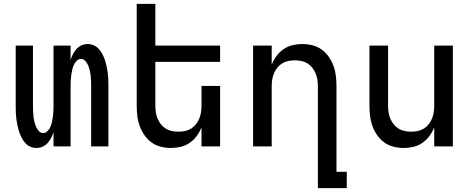

<svg xmlns="http://www.w3.org/2000/svg" viewBox="-20 -755 2440 990"><path d="M168 8Q151 8 135.5 1Q120 -6 109 -19Q98 -32 90.5 -47Q83 -62 78 -78Q73 -94 69.5 -110.5Q66 -127 64 -143.5Q62 -160 61.5 -176.5Q61 -193 61 -210V-520H150V-210Q150 -196 150.5 -182.5Q151 -169 152.5 -155.5Q154 -142 157 -129Q160 -116 165 -103.5Q170 -91 179.5 -80Q189 -69 203 -69Q216 -69 226 -80Q236 -91 241 -103.5Q246 -116 248.5 -129Q251 -142 253 -155.5Q255 -169 255.5 -182.5Q256 -196 256 -210V-520H344V-446Q349 -462 356.5 -476.5Q364 -491 375 -503Q386 -515 401 -521.5Q416 -528 432 -528Q449 -528 464.5 -521Q480 -514 491 -501Q502 -488 509.5 -473Q517 -458 522 -442Q527 -426 530.5 -409.5Q534 -393 536 -376.5Q538 -360 538.5 -343.5Q539 -327 539 -310V0H450V-310Q450 -324 449.5 -337.5Q449 -351 447.5 -364.5Q446 -378 443 -391Q440 -404 435 -416.5Q430 -429 420.5 -440Q411 -451 397 -451Q384 -451 374 -440Q364 -429 359 -416.5Q354 -404 351.5 -391Q349 -378 347 -364.5Q345 -351 344.5 -337.5Q344 -324 344 -310V0H256V-74Q251 -58 243.5 -43.5Q236 -29 225 -17Q214 -5 199 1.5Q184 8 168 8Z M861 8Q835 8 809 1.5Q783 -5 761.5 -20.5Q740 -36 724.5 -58.5Q709 -81 700 -106Q691 -131 688 -157.5Q685 -184 685 -210V-735H781V-520H1115V-436H781V-210Q781 -193 783.5 -176Q786 -159 792.5 -143.5Q799 -128 809.5 -114.5Q820 -101 834.5 -92Q849 -83 866 -79.5Q883 -76 900 -76Q917 -76 934 -79.5Q951 -83 965.5 -92Q980 -101 990.5 -114.5Q1001 -128 1007.5 -143.5Q1014 -159 1016.5 -176Q1019 -193 1019 -210V-312H1115V0H1019V-99Q1010 -75 994.5 -54Q979 -33 958 -18.5Q937 -4 912 2Q887 8 861 8Z M1619 215V-310Q1619 -327 1616.5 -344Q1614 -361 1607.5 -376.5Q1601 -392 1590.5 -405.5Q1580 -419 1565.5 -428Q1551 -437 1534 -440.5Q1517 -444 1500 -444Q1483 -444 1466 -440.5Q1449 -437 1434.5 -428Q1420 -419 1409.5 -405.5Q1399 -392 1392.5 -376.5Q1386 -361 1383.5 -344Q1381 -327 1381 -310V0H1285V-520H1381V-421Q1390 -445 1405.5 -466Q1421 -487 1442 -501.5Q1463 -516 1488 -522Q1513 -528 1539 -528Q1565 -528 1591 -521.5Q1617 -515 1638.5 -499.5Q1660 -484 1675.5 -461.5Q1691 -439 1700 -414Q1709 -389 1712 -362.5Q1715 -336 1715 -310V131H1768V215Z M2061 8Q2035 8 2009 1.5Q1983 -5 1961.5 -20.5Q1940 -36 1924.5 -58.5Q1909 -81 1900 -106Q1891 -131 1888 -157.5Q1885 -184 1885 -210V-520H1981V-210Q1981 -193 1983.5 -176Q1986 -159 1992.5 -143.5Q1999 -128 2009.5 -114.5Q2020 -101 2034.5 -92Q2049 -83 2066 -79.5Q2083 -76 2100 -76Q2117 -76 2134 -79.5Q2151 -83 2165.5 -92Q2180 -101 2190.5 -114.5Q2201 -128 2207.5 -143.5Q2214 -159 2216.5 -176Q2219 -193 2219 -210V-520H2315V0H2219V-99Q2210 -75 2194.5 -54Q2179 -33 2158 -18.5Q2137 -4 2112 2Q2087 8 2061 8Z"/></svg>

Font: Iosevka Medium Extended
Style: Regular
Weight: 500
Width: 7
Monospace: yes
Designer: Belleve Invis
Foundry: Belleve Invis
Version: Version 32.5.0; ttfautohint (v1.8.4)